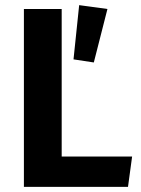

<svg xmlns="http://www.w3.org/2000/svg" viewBox="-20 -727 549 747"><path d="M345 -484 398 -692 288 -707 266 -496ZM220 -692V-118H494L478 0H73V-692Z"/></svg>

Font: Fira Sans SemiBold
Style: Regular
Weight: 600
Designer: bBox Type GmbH & Carrois Corporate GbR & Edenspiekermann AG
Foundry: bBox Type GmbH & Carrois Corporate GbR & Edenspiekermann AG
Version: Version 4.301;PS 004.301;hotconv 1.0.88;makeotf.lib2.5.64775